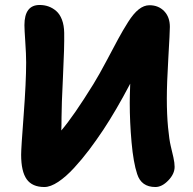

<svg xmlns="http://www.w3.org/2000/svg" viewBox="-20 -772 774 771"><path d="M158.2 -21Q109.4 -21 87.2 -52.2Q64.9 -83.5 64.9 -150.9Q64.9 -176.8 75 -309.6Q85 -442.4 85 -521Q85 -554.7 81.5 -604.5Q78.1 -654.3 78.1 -670.9Q78.1 -752 139.2 -752Q158.2 -752 174.8 -746.1Q191.4 -740.2 205.8 -727.8Q220.2 -715.3 228.8 -692.9Q237.3 -670.4 237.8 -640.1Q238.8 -583 232.9 -464.6Q227.1 -346.2 227.1 -300.8Q227.1 -264.2 226.1 -248Q274.9 -304.7 355 -434.1Q378.9 -473.1 407.2 -526.6Q435.5 -580.1 454.3 -615Q473.1 -649.9 494.6 -683.8Q516.1 -717.8 537.1 -734.4Q558.1 -751 580.1 -751Q616.2 -751 639.2 -727.3Q662.1 -703.6 662.1 -664.1Q662.1 -644 656 -540Q649.9 -436 649.9 -377Q649.9 -311.5 654.8 -260.7Q659.7 -210 665.5 -186.3Q671.4 -162.6 676.3 -140.1Q681.2 -117.7 681.2 -102.1Q681.2 -73.7 655.8 -47.4Q630.4 -21 604 -21Q547.4 -21 530.8 -73.2Q515.6 -118.7 508.3 -200.4Q501 -282.2 501 -359.9Q501 -384.3 502.9 -436Q445.3 -326.7 395 -251Q366.7 -208.5 338.4 -170.9Q310.1 -133.3 277.6 -97.9Q245.1 -62.5 213.9 -41.7Q182.6 -21 158.2 -21Z"/></svg>

Font: Shantell Sans Bouncy
Style: Bold
Weight: 700
Designer: Stephen Nixon, Anya Danilova, Shantell Martin
Foundry: Arrow Type
Version: Version 1.006;[9816181b4]